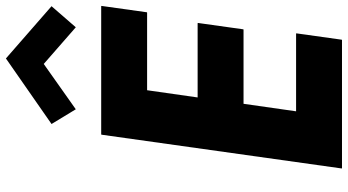

<svg xmlns="http://www.w3.org/2000/svg" viewBox="-290 -908 1204 665"><g transform="rotate(-90 312.5 -575.0)"><path d="M180 -827 179 -826 62 6 63 7H507L508 6L530 -151L529 -152H260L286 -334H543L544 -335L566 -492L565 -493H308L333 -668H602L603 -669L625 -826L624 -827ZM267 -915 424 -1026 551 -915 624 -999 443 -1157 216 -999Z"/></g></svg>

Font: Hussar Woodtype
Style: SeBdObl
Weight: 900
Foundry: Cannot Into Space Fonts
Version: Version 1.07